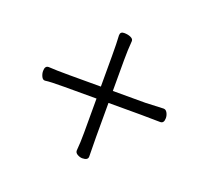

<svg xmlns="http://www.w3.org/2000/svg" viewBox="-93 -608 785 724"><g transform="rotate(20 300.0 -246.0)"><path d="M325 -12Q325 3 302 3Q293 3 283 -2.5Q273 -8 273 -17V-18Q276 -50 276 -89V-227H147Q89 -227 71 -224H69Q61 -224 56 -234.5Q51 -245 51 -256Q51 -277 66 -277Q96 -275 148 -275H276V-398Q276 -450 274 -480Q274 -495 289.5 -495Q305 -495 316 -490Q327 -485 327 -477V-475Q324 -439 324 -399V-275H455Q463 -275 526 -278H527Q536 -278 541.5 -268Q547 -258 547 -247Q547 -226 532 -226L454 -227H324V-90Z"/></g></svg>

Font: LXGW WenKai Light
Style: Regular
Weight: 300
Designer: LXGW / Fontworks Inc.
Foundry: LXGW / Fontworks Inc.
Version: Version 1.501; October 10, 2024